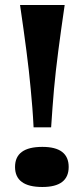

<svg xmlns="http://www.w3.org/2000/svg" viewBox="-20 -736 334 766"><path d="M114 -228Q112 -269 109 -307Q106 -345 102.5 -381Q99 -417 95 -454.5Q91 -492 85.5 -532.5Q80 -573 74 -618Q68 -663 60 -716H238Q230 -663 224 -618Q218 -573 212.5 -532.5Q207 -492 203 -454.5Q199 -417 195.5 -381Q192 -345 189.5 -307Q187 -269 184 -228ZM149 10Q40 10 40 -70Q40 -150 149 -150Q254 -150 254 -70Q254 10 149 10Z"/></svg>

Font: Ojuju ExtraBold
Style: Regular
Weight: 800
Designer: Chisaokwu Joboson, Mirko Velimirovic
Foundry: Udi Foundry
Version: Version 1.000